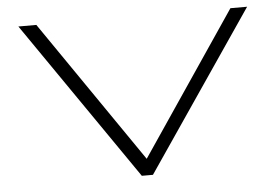

<svg xmlns="http://www.w3.org/2000/svg" viewBox="-47 -688 1094 756"><g transform="rotate(-5 500.0 -310.0)"><path d="M484 4 51 -624H122L509 -61L889 -623H955L528 4Z"/></g></svg>

Font: Inconsolata UltraExpanded Light
Style: Regular
Weight: 300
Width: 9
Monospace: yes
Designer: Raph Levien, Cyreal, Brenton Simpson
Foundry: Raph Levien, Cyreal, Google
Version: Version 3.001; ttfautohint (v1.8.2.53-6de2)